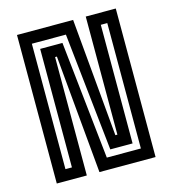

<svg xmlns="http://www.w3.org/2000/svg" viewBox="-105 -787 787 874"><g transform="rotate(-15 288.0 -350.0)"><path d="M55 0V-700H319.5L369.5 -143.5H379V-700H520.5V0H256L205 -558H196.5V0ZM110 -53H140.5V-611.5H245.5L305.5 -55H466V-646H435.5V-87H330.5L270.5 -644H110Z"/></g></svg>

Font: Tourney Condensed SemiBold
Style: Regular
Weight: 600
Width: 3
Designer: Tyler Finck
Foundry: Etcetera Type Co
Version: Version 1.010; ttfautohint (v1.8.3)